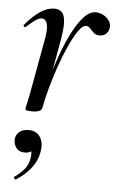

<svg xmlns="http://www.w3.org/2000/svg" viewBox="-50 -431 451 742"><g transform="rotate(5 175.5 -59.5)"><path d="M118 -9 108 -10Q117 -57 131 -110Q145 -163 163 -213.5Q181 -264 202 -305Q223 -346 245.5 -370.5Q268 -395 292 -395Q306 -395 320.5 -387.5Q335 -380 344 -367Q353 -354 350 -338Q348 -325 338.5 -316Q329 -307 314 -307Q299 -307 290.5 -315Q282 -323 275.5 -331Q269 -339 258 -339Q245 -339 229 -316Q213 -293 196 -256Q179 -219 163.5 -174.5Q148 -130 136 -86.5Q124 -43 118 -9ZM79 8Q63 8 58 6Q53 4 53 1Q53 -2 58.5 -26Q64 -50 68 -74L104 -271Q110 -304 108.5 -321Q107 -338 101 -345.5Q95 -353 86 -353Q74 -353 58.5 -341.5Q43 -330 27 -315Q24 -312 20 -316Q16 -320 19 -323Q51 -360 78 -377.5Q105 -395 131 -395Q150 -395 160.5 -384Q171 -373 172.5 -347Q174 -321 166 -276L118 -9Q115 8 79 8ZM41 275Q37 277 33.5 272.5Q30 268 34 265Q57 249 71.5 231Q86 213 89 191Q94 167 87 156Q80 145 71 143L100 130Q101 150 92 159.5Q83 169 66 169Q42 169 31.5 154Q21 139 22 120Q24 103 37 92Q50 81 73 81Q104 81 118.5 104.5Q133 128 125 165Q119 198 96.5 226Q74 254 41 275Z"/></g></svg>

Font: Cormorant Light Medium
Style: Italic
Weight: 500
Italic angle: -10°
Version: Version 4.000